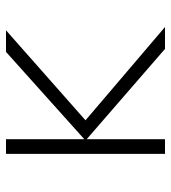

<svg xmlns="http://www.w3.org/2000/svg" viewBox="15 -585 570 640"><g transform="rotate(-90 300.0 -265.0)"><path d="M107 0V-530H156V-269L447 -530H519L219 -265L530 0H457L156 -261V0Z"/></g></svg>

Font: Geist Mono UltraLight
Style: Regular
Weight: 200
Monospace: yes
Designer: Basement.studio, Andrés Briganti, Mateo Zaragoza
Foundry: Basement.studio, Vercel, Andrés Briganti, Guido Ferreyra, Mateo Zaragoza
Version: Version 1.400; ttfautohint (v1.8.4.7-5d5b)